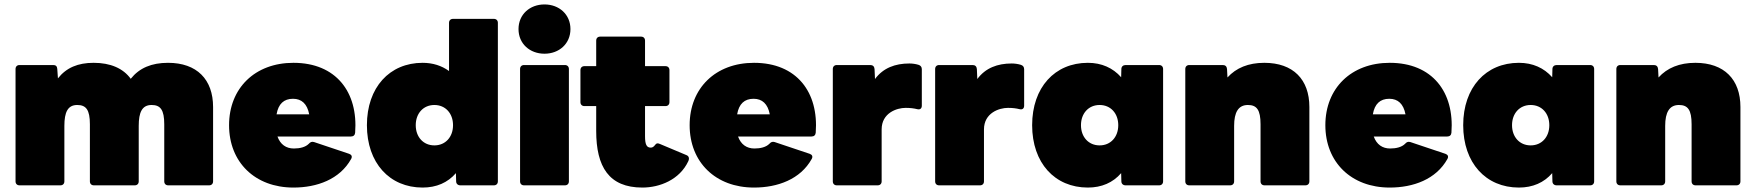

<svg xmlns="http://www.w3.org/2000/svg" viewBox="-20 -835 7907 865"><path d="M252 0C263 0 270 -7 270 -18V-268C270 -329 285 -362 328 -362C368 -362 385 -340 385 -275V-18C385 -7 392 0 403 0H587C598 0 605 -7 605 -18V-268C605 -329 620 -362 663 -362C703 -362 720 -340 720 -275V-18C720 -7 727 0 738 0H922C933 0 940 -7 940 -18V-353C940 -477 867 -552 737 -552C663 -552 608 -529 569 -480C535 -527 478 -552 402 -552C331 -552 279 -530 241 -482L238 -525C237 -537 231 -542 220 -542H68C57 -542 50 -535 50 -524V-18C50 -7 57 0 68 0Z M1302 10C1408 10 1511 -27 1562 -119C1568 -130 1564 -138 1553 -142L1395 -195C1385 -198 1378 -195 1371 -187C1356 -172 1331 -166 1304 -166C1269 -166 1243 -184 1230 -220H1561C1572 -220 1579 -226 1580 -237C1594 -420 1494 -552 1302 -552C1129 -552 1012 -438 1012 -271C1012 -104 1129 10 1302 10ZM1300 -390C1339 -390 1364 -367 1373 -320H1226C1234 -367 1259 -390 1300 -390Z M1884 10C1946 10 1997 -12 2034 -55L2035 -18C2035 -7 2043 0 2054 0H2205C2216 0 2223 -7 2223 -18V-732C2223 -743 2216 -750 2205 -750H2021C2010 -750 2003 -743 2003 -732V-515C1970 -539 1930 -552 1884 -552C1735 -552 1633 -441 1633 -271C1633 -101 1735 10 1884 10ZM1937 -180C1887 -180 1853 -218 1853 -271C1853 -324 1887 -362 1937 -362C1987 -362 2021 -324 2021 -271C2021 -218 1987 -180 1937 -180Z M2433 -593C2499 -593 2550 -638 2550 -704C2550 -770 2499 -815 2433 -815C2367 -815 2316 -770 2316 -704C2316 -638 2367 -593 2433 -593ZM2525 0C2536 0 2543 -7 2543 -18V-524C2543 -535 2536 -542 2525 -542H2341C2330 -542 2323 -535 2323 -524V-18C2323 -7 2330 0 2341 0Z M2874 10C2952 10 3042 -25 3081 -109C3087 -122 3083 -132 3073 -136L2954 -186C2943 -191 2938 -190 2933 -184C2924 -172 2919 -170 2911 -170C2893 -170 2886 -185 2886 -221V-357H2978C2989 -357 2996 -364 2996 -375V-519C2996 -530 2989 -537 2978 -537H2886V-652C2886 -663 2879 -670 2868 -670H2684C2673 -670 2666 -663 2666 -652V-537H2613C2602 -537 2595 -530 2595 -519V-375C2595 -364 2602 -357 2613 -357H2666V-245C2666 -84 2723 10 2874 10Z M3377 10C3483 10 3586 -27 3637 -119C3643 -130 3639 -138 3628 -142L3470 -195C3460 -198 3453 -195 3446 -187C3431 -172 3406 -166 3379 -166C3344 -166 3318 -184 3305 -220H3636C3647 -220 3654 -226 3655 -237C3669 -420 3569 -552 3377 -552C3204 -552 3087 -438 3087 -271C3087 -104 3204 10 3377 10ZM3375 -390C3414 -390 3439 -367 3448 -320H3301C3309 -367 3334 -390 3375 -390Z M3934 0C3945 0 3952 -7 3952 -18V-252C3952 -326 4020 -349 4060 -349C4081 -349 4097 -347 4113 -343C4126 -340 4133 -347 4133 -359V-523C4133 -533 4128 -540 4118 -543C4105 -547 4090 -549 4077 -549C4013 -549 3959 -529 3922 -479L3920 -524C3919 -536 3912 -542 3901 -542H3750C3739 -542 3732 -535 3732 -524V-18C3732 -7 3739 0 3750 0Z M4395 0C4406 0 4413 -7 4413 -18V-252C4413 -326 4481 -349 4521 -349C4542 -349 4558 -347 4574 -343C4587 -340 4594 -347 4594 -359V-523C4594 -533 4589 -540 4579 -543C4566 -547 4551 -549 4538 -549C4474 -549 4420 -529 4383 -479L4381 -524C4380 -536 4373 -542 4362 -542H4211C4200 -542 4193 -535 4193 -524V-18C4193 -7 4200 0 4211 0Z M4881 10C4943 10 4994 -12 5031 -55L5032 -18C5032 -7 5040 0 5051 0H5202C5213 0 5220 -7 5220 -18V-524C5220 -535 5213 -542 5202 -542H5051C5040 -542 5032 -535 5032 -524L5031 -487C4994 -529 4943 -552 4881 -552C4732 -552 4630 -441 4630 -271C4630 -101 4732 10 4881 10ZM4934 -180C4884 -180 4850 -218 4850 -271C4850 -324 4884 -362 4934 -362C4984 -362 5018 -324 5018 -271C5018 -218 4984 -180 4934 -180Z M5522 0C5533 0 5540 -7 5540 -18V-268C5540 -329 5559 -362 5602 -362C5642 -362 5659 -340 5659 -275V-18C5659 -7 5666 0 5677 0H5861C5872 0 5879 -7 5879 -18V-353C5879 -477 5806 -552 5676 -552C5604 -552 5549 -529 5510 -486L5508 -524C5507 -536 5500 -542 5489 -542H5338C5327 -542 5320 -535 5320 -524V-18C5320 -7 5327 0 5338 0Z M6241 10C6347 10 6450 -27 6501 -119C6507 -130 6503 -138 6492 -142L6334 -195C6324 -198 6317 -195 6310 -187C6295 -172 6270 -166 6243 -166C6208 -166 6182 -184 6169 -220H6500C6511 -220 6518 -226 6519 -237C6533 -420 6433 -552 6241 -552C6068 -552 5951 -438 5951 -271C5951 -104 6068 10 6241 10ZM6239 -390C6278 -390 6303 -367 6312 -320H6165C6173 -367 6198 -390 6239 -390Z M6823 10C6885 10 6936 -12 6973 -55L6974 -18C6974 -7 6982 0 6993 0H7144C7155 0 7162 -7 7162 -18V-524C7162 -535 7155 -542 7144 -542H6993C6982 -542 6974 -535 6974 -524L6973 -487C6936 -529 6885 -552 6823 -552C6674 -552 6572 -441 6572 -271C6572 -101 6674 10 6823 10ZM6876 -180C6826 -180 6792 -218 6792 -271C6792 -324 6826 -362 6876 -362C6926 -362 6960 -324 6960 -271C6960 -218 6926 -180 6876 -180Z M7464 0C7475 0 7482 -7 7482 -18V-268C7482 -329 7501 -362 7544 -362C7584 -362 7601 -340 7601 -275V-18C7601 -7 7608 0 7619 0H7803C7814 0 7821 -7 7821 -18V-353C7821 -477 7748 -552 7618 -552C7546 -552 7491 -529 7452 -486L7450 -524C7449 -536 7442 -542 7431 -542H7280C7269 -542 7262 -535 7262 -524V-18C7262 -7 7269 0 7280 0Z"/></svg>

Font: LINE Seed Sans TH Heavy
Style: Regular
Weight: 900
Designer: Dalton Maag Ltd | Thai characters by Cadson Demak Co.,Ltd.
Foundry: Dalton Maag Ltd
Version: Version 1.003